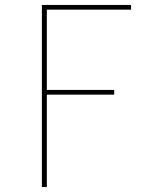

<svg xmlns="http://www.w3.org/2000/svg" viewBox="-20 -540 640 775"><path d="M149 215V-520H509V-501H169V-177H441V-158H169V215Z"/></svg>

Font: Iosevka SS04 Thin Extended
Style: Regular
Weight: 100
Width: 7
Monospace: yes
Designer: Belleve Invis
Foundry: Belleve Invis
Version: Version 19.0.0; ttfautohint (v1.8.4)